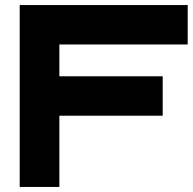

<svg xmlns="http://www.w3.org/2000/svg" viewBox="-20 -740 763 760"><path d="M58 -720H723V-564H215V-438H624V-282H215V0H58Z"/></svg>

Font: Orbitron
Style: Black
Weight: 900
Designer: Matt McInerney
Foundry: Matt McInerney
Version: 1.000